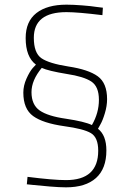

<svg xmlns="http://www.w3.org/2000/svg" viewBox="-20 -680 570 823"><path d="M421 -647 419 -615Q313 -628 265 -628Q125 -628 125 -518Q125 -453 157.5 -430.5Q190 -408 273 -395Q359 -382 399 -353Q439 -324 439 -255Q439 -226 429.5 -194.5Q420 -163 410 -146L400 -128Q436 -100 436 -35Q436 43 391.5 83Q347 123 263 123Q236 123 194 119.5Q152 116 124 113L95 110L98 78Q208 92 263 92Q401 92 401 -34Q401 -91 369.5 -109.5Q338 -128 256 -139Q164 -152 122 -182.5Q80 -213 80 -283Q80 -313 93.5 -343Q107 -373 120 -388L134 -403Q90 -436 90 -517Q90 -588 136 -624Q182 -660 265 -660Q293 -660 332 -657Q371 -654 396 -650ZM266 -363Q187 -376 159 -389Q115 -336 115 -285Q115 -231 150 -206.5Q185 -182 263 -171Q343 -159 374 -144Q404 -196 404 -252Q404 -309 371.5 -330.5Q339 -352 266 -363Z"/></svg>

Font: TypoPRO Titillium Text
Style: 1 wt
Weight: 100
Designer: Accademia di Belle Arti di Urbino and others
Foundry: Accademia di Belle Arti di Urbino and others.
Version: Version 25.000